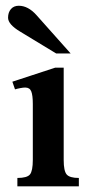

<svg xmlns="http://www.w3.org/2000/svg" viewBox="-20 -654 313 674"><path d="M256.8 0H41V-29.3Q75.2 -29.3 85.2 -41.7Q95.2 -54.2 95.2 -92.8V-289.1Q95.2 -319.3 89.8 -333Q84.5 -346.7 68.4 -346.7Q61.5 -346.7 51.3 -344.7Q41 -342.8 32.7 -340.3L23.4 -367.2L173.8 -416.5H203.6V-92.3Q203.6 -53.7 214.1 -41.5Q224.6 -29.3 256.8 -29.3ZM228 -466.3H177.2L50.8 -543Q8.3 -568.4 8.3 -591.8Q8.3 -610.4 18.3 -622.1Q28.3 -633.8 45.9 -633.8Q78.6 -633.8 107.9 -601.1Z"/></svg>

Font: Scheherazade New SemiBold
Style: Regular
Weight: 600
Designer: SIL International
Foundry: SIL International
Version: Version 4.000